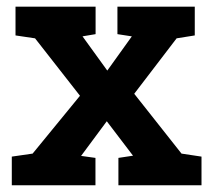

<svg xmlns="http://www.w3.org/2000/svg" viewBox="-20 -548 627 568"><path d="M14.9 0V-84.7L76.5 -93.6L216.6 -264.7L83.7 -434.6L25.9 -443.2V-528.3H262.8V-447L224.1 -440.5L297.4 -339.2L370 -440.4L327.4 -447V-528.3H556.2V-443.2L502.5 -434.6L377.1 -270.6L517 -93.6L576.1 -84.7V0H330.3V-80.9L373.5 -87.4L295.9 -189.3L219.9 -86.8L262.4 -80.9V0Z"/></svg>

Font: Hanuman
Style: Regular
Weight: 400
Designer: Danh Hong
Foundry: Danh Hong
Version: Version 9.000